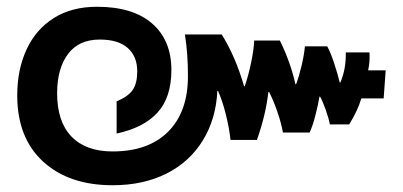

<svg xmlns="http://www.w3.org/2000/svg" viewBox="-20 -570 1192 568"><path d="M31 -288Q31 -364 58.5 -423.5Q86 -483 139 -516.5Q192 -550 267 -550Q373 -550 430 -500.5Q487 -451 487 -363Q487 -282 446 -237Q405 -192 325 -175V-270Q360 -285 373 -304.5Q386 -324 386 -359Q386 -403 358 -428Q330 -453 275 -453Q213 -453 181 -410Q149 -367 149 -294Q149 -210 191.5 -166Q234 -122 313 -122Q419 -122 477.5 -180.5Q536 -239 536 -345Q536 -413 527 -468H636Q677 -402 702 -315H704Q714 -343 722.5 -383Q731 -423 732 -450H808Q839 -387 854 -321H856Q865 -345 872.5 -377Q880 -409 882 -433H948Q958 -415 968.5 -383Q979 -351 985 -326H987Q1004 -366 1003 -415H1073Q1075 -388 1069 -362H1121L1115 -279H1049Q1038 -242 1013 -202H956Q953 -218 944 -244Q935 -270 927 -284H925Q922 -264 913.5 -230.5Q905 -197 896 -178H817Q812 -206 800.5 -239.5Q789 -273 776 -298H774Q766 -229 740 -156H662Q658 -192 648 -232Q638 -272 625 -301H623Q619 -218 580 -154.5Q541 -91 472.5 -56.5Q404 -22 313 -22Q184 -22 107.5 -92Q31 -162 31 -288Z"/></svg>

Font: Kanit SemiBold
Style: Regular
Weight: 600
Designer: Katatrad Team
Foundry: CadsonDemak
Version: Version 1.030